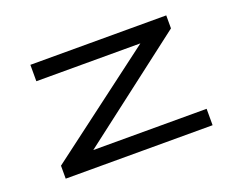

<svg xmlns="http://www.w3.org/2000/svg" viewBox="-81 -597 912 737"><g transform="rotate(-20 375.0 -228.5)"><path d="M75 0V-53L522 -390H97V-457H652V-404L212 -67H675V0Z"/></g></svg>

Font: Inconsolata ExtraExpanded Thin
Style: Regular
Weight: 100
Width: 8
Monospace: yes
Designer: Raph Levien, Cyreal, Brenton Simpson
Foundry: Raph Levien, Cyreal, Google
Version: Version 3.100; ttfautohint (v1.8.4.7-5d5b)